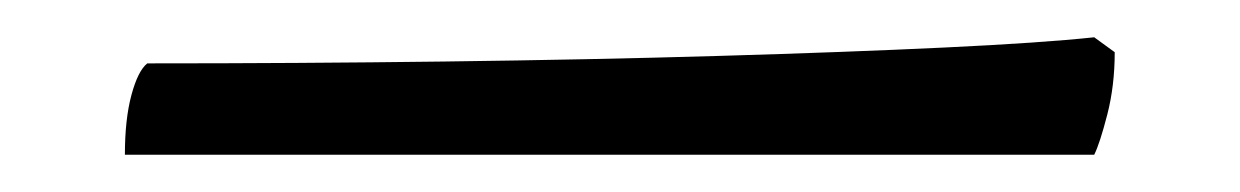

<svg xmlns="http://www.w3.org/2000/svg" viewBox="-20 -23 665 103"><path d="M47 60Q47 41 50.5 28Q54 15 59 11Q140 11 218.5 10Q297 9 365.5 7Q434 5 486.5 2.5Q539 0 567 -3L578 5Q578 23 574 38.5Q570 54 567 60Z"/></svg>

Font: Texturina Medium 12pt
Style: Regular
Weight: 400
Version: Version 1.002